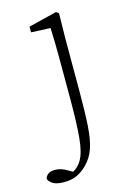

<svg xmlns="http://www.w3.org/2000/svg" viewBox="-180 -538 571 848"><g transform="rotate(-15 105.5 -114.5)"><path d="M5 253Q-30 253 -47 241.5Q-64 230 -66 218Q-57 190 -22 190Q-8 190 6 194Q20 198 38 209L55 219Q79 206 94 181Q114 148 120 81Q126 14 126 -86V-258Q126 -351 123 -420L35 -424V-450L164 -482L176 -474L174 -350V-111Q174 -20 170 40.5Q166 101 153 140Q140 179 111 208Q89 230 64.5 241.5Q40 253 5 253Z"/></g></svg>

Font: Source Serif Pro Light
Style: Regular
Weight: 300
Designer: Frank Grießhammer
Foundry: Adobe Systems Incorporated
Version: Version 3.001;hotconv 1.0.111;makeotfexe 2.5.65597